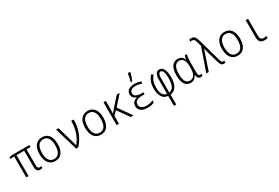

<svg xmlns="http://www.w3.org/2000/svg" viewBox="105 -2210 5621 3865"><g transform="rotate(-30 2915.0 -277.0)"><path d="M444 8C466 8 485 4 495 -1V-47C485 -43 473 -40 458 -40C422 -40 407 -62 407 -114V-485H501V-532H89L25 -512V-485H120V0H174V-485H353V-105C353 -31 383 8 444 8Z M796 10C931 10 1006 -93 1006 -266C1006 -436 934 -542 796 -542C663 -542 584 -443 584 -267C584 -93 661 10 796 10ZM795 -38C692 -38 640 -123 640 -267C640 -412 694 -494 796 -494C903 -494 949 -405 949 -267C949 -123 900 -38 795 -38Z M1279 0H1330C1464 -150 1529 -315 1529 -532H1473C1473 -334 1418 -182 1316 -59H1313C1308 -86 1295 -126 1286 -159L1178 -532H1121Z M1856 10C1991 10 2066 -93 2066 -266C2066 -436 1994 -542 1856 -542C1723 -542 1644 -443 1644 -267C1644 -93 1721 10 1856 10ZM1855 -38C1752 -38 1700 -123 1700 -267C1700 -412 1754 -494 1856 -494C1963 -494 2009 -405 2009 -267C2009 -123 1960 -38 1855 -38Z M2222 0H2277V-186L2360 -267L2550 0H2615L2398 -307L2600 -532H2531L2331 -307C2310 -284 2294 -263 2275 -239H2273C2276 -292 2277 -339 2277 -391V-532H2222Z M2901 -615V-606H2934C2957 -656 2983 -733 2995 -785V-794H2939C2933 -747 2913 -656 2901 -615ZM2942 10C3009 10 3060 -3 3097 -22V-72C3053 -52 3006 -38 2944 -38C2848 -38 2792 -79 2792 -146C2792 -221 2850 -258 2961 -258H3020V-304H2969C2863 -304 2809 -337 2809 -400C2809 -460 2857 -494 2946 -494C2995 -494 3038 -484 3078 -465L3099 -509C3051 -531 3008 -542 2944 -542C2838 -542 2755 -497 2755 -404C2755 -347 2786 -304 2857 -284V-281C2780 -263 2736 -216 2736 -142C2736 -53 2801 10 2942 10Z M3415 9V240H3469V9C3595 -2 3656 -119 3656 -293C3656 -432 3617 -543 3522 -543C3451 -543 3415 -479 3415 -362V-39C3322 -47 3288 -141 3288 -264C3288 -368 3314 -439 3374 -511L3332 -539C3267 -461 3234 -381 3234 -262C3234 -109 3289 1 3415 9ZM3468 -39V-360C3468 -439 3480 -494 3525 -494C3577 -494 3602 -415 3602 -298C3602 -134 3554 -48 3468 -39Z M3940 10C4019 10 4063 -37 4086 -92H4090C4096 -19 4122 10 4173 10C4192 10 4209 6 4218 1V-43C4208 -40 4195 -37 4186 -37C4155 -37 4141 -59 4141 -124V-349C4141 -431 4148 -490 4160 -532H4116C4104 -508 4095 -477 4092 -448H4088C4063 -509 4016 -542 3948 -542C3833 -542 3764 -448 3764 -263C3764 -85 3827 10 3940 10ZM3951 -38C3861 -38 3820 -114 3820 -261C3820 -414 3865 -494 3957 -494C4044 -494 4087 -424 4087 -281V-251C4087 -121 4046 -38 3951 -38Z M4710 9C4725 9 4737 7 4747 3V-44C4740 -42 4730 -40 4720 -40C4695 -40 4681 -56 4669 -102L4517 -640C4491 -735 4458 -766 4395 -766C4375 -766 4359 -763 4347 -759V-711C4357 -715 4371 -718 4386 -718C4427 -718 4447 -694 4464 -633L4491 -532L4305 0H4363L4491 -378C4500 -404 4507 -429 4514 -454H4517C4523 -425 4532 -389 4543 -353L4619 -87C4638 -17 4662 9 4710 9Z M5036 10C5171 10 5246 -93 5246 -266C5246 -436 5174 -542 5036 -542C4903 -542 4824 -443 4824 -267C4824 -93 4901 10 5036 10ZM5035 -38C4932 -38 4880 -123 4880 -267C4880 -412 4934 -494 5036 -494C5143 -494 5189 -405 5189 -267C5189 -123 5140 -38 5035 -38Z M5658 10C5684 10 5713 5 5730 -2V-48C5716 -43 5690 -39 5668 -39C5610 -39 5583 -67 5583 -140V-532H5528V-134C5528 -32 5573 10 5658 10Z"/></g></svg>

Font: Noto Sans Mono Condensed Light
Style: Regular
Weight: 300
Width: 3
Designer: Monotype Design Team
Foundry: Monotype Imaging Inc.
Version: Version 2.014